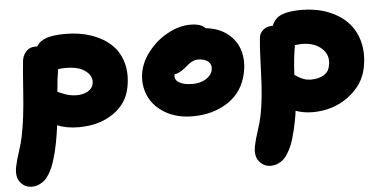

<svg xmlns="http://www.w3.org/2000/svg" viewBox="-80 -627 1974 989"><g transform="rotate(-5 906.5 -132.0)"><path d="M46.9 261.2Q10.7 261.2 -12.5 232.2Q-35.6 203.1 -24.9 150.9Q-18.6 119.1 -3.9 75Q10.7 30.8 17.1 -2Q35.2 -89.4 44.2 -220.7Q53.2 -352.1 58.1 -391.1Q61.5 -416.5 79.1 -436.3Q96.7 -456.1 126 -456.1H137.2Q154.3 -484.9 190.4 -496.3Q226.6 -507.8 287.1 -507.8Q359.9 -507.8 419.9 -487.3Q480 -466.8 521 -429Q562 -391.1 578.6 -333Q595.2 -274.9 581.1 -204.1Q564.9 -121.1 491.9 -72Q418.9 -22.9 314.9 -22.9Q251 -22.9 204.1 -43Q196.8 11.2 189.9 45.9Q185.1 70.3 180.7 88.9Q176.3 107.4 169.2 131.1Q162.1 154.8 154.5 172.1Q147 189.5 136 207.3Q125 225.1 112.3 236.1Q99.6 247.1 83 254.2Q66.4 261.2 46.9 261.2ZM273.9 -333Q251 -333 233.9 -330.1Q225.1 -279.8 220.2 -213.9Q225.6 -211.9 239.7 -206.1Q253.9 -200.2 262.7 -197Q271.5 -193.8 286.9 -190.9Q302.2 -188 317.9 -188Q352.1 -188 376 -201.9Q399.9 -215.8 404.8 -240.2Q411.6 -277.8 376.5 -305.4Q341.3 -333 273.9 -333Z M903.8 -27.8Q821.8 -27.8 762 -63.2Q702.1 -98.6 677.2 -156.2Q652.3 -213.9 665 -279.8Q676.8 -336.9 719.5 -388.2Q762.2 -439.5 819.6 -469.2Q877 -499 931.2 -499Q988.3 -499 1009.3 -474.1Q1077.6 -466.8 1122.6 -430.9Q1167.5 -395 1182.9 -343Q1198.2 -291 1186 -230Q1166.5 -132.3 1089.1 -80.1Q1011.7 -27.8 903.8 -27.8ZM829.1 -249Q823.7 -224.1 848.1 -209Q872.6 -193.8 918 -193.8Q958 -193.8 987.1 -211.7Q1016.1 -229.5 1022 -257.8Q1026.9 -284.7 1008.3 -300.8Q989.7 -316.9 955.1 -316.9Q942.9 -316.9 930.2 -311.3Q917.5 -305.7 909.2 -299.3Q900.9 -293 881.8 -276.9Q855 -255.4 829.1 -251Z M1282.2 261.2Q1246.1 261.2 1222.7 232.2Q1199.2 203.1 1210 150.9Q1216.3 119.1 1231 75Q1245.6 30.8 1252 -2Q1269.5 -86.9 1273.7 -219.7Q1277.8 -352.5 1284.2 -403.8Q1287.1 -425.8 1305.4 -440.9Q1323.7 -456.1 1350.1 -456.1H1355Q1370.1 -495.1 1406.5 -510Q1442.9 -524.9 1507.8 -524.9Q1583 -524.9 1644.5 -501.5Q1706.1 -478 1746.1 -436.3Q1786.1 -394.5 1801.8 -333.7Q1817.4 -272.9 1803.2 -201.2Q1786.1 -112.3 1706.5 -53.7Q1627 4.9 1522 4.9Q1475.6 4.9 1434.1 -9.8Q1431.6 12.2 1424.8 45.9Q1419.9 70.8 1415.5 89.1Q1411.1 107.4 1404.1 131.3Q1397 155.3 1389.4 172.4Q1381.8 189.5 1370.8 207.3Q1359.9 225.1 1347.4 236.1Q1335 247.1 1318.4 254.2Q1301.8 261.2 1282.2 261.2ZM1496.1 -350.1Q1489.3 -350.1 1476.8 -348.9Q1464.4 -347.7 1460 -347.2Q1447.3 -276.4 1443.8 -194.8Q1444.8 -193.8 1451.9 -189.5Q1459 -185.1 1460.9 -183.8Q1462.9 -182.6 1469.5 -178.7Q1476.1 -174.8 1479.5 -173.6Q1482.9 -172.4 1489.5 -169.7Q1496.1 -167 1501.2 -166Q1506.3 -165 1513.2 -164.1Q1520 -163.1 1526.9 -163.1Q1567.4 -163.1 1594 -179.2Q1620.6 -195.3 1626 -229Q1636.2 -281.2 1597.9 -315.7Q1559.6 -350.1 1496.1 -350.1Z"/></g></svg>

Font: Shantell Sans Irregular
Style: Italic
Weight: 800
Italic angle: -11.31°
Designer: Stephen Nixon, Anya Danilova, Shantell Martin
Foundry: Arrow Type
Version: Version 1.006;[9816181b4]